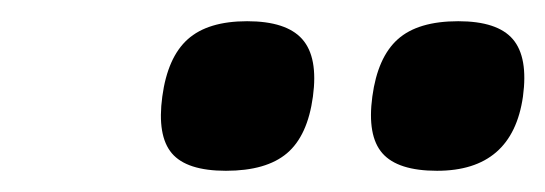

<svg xmlns="http://www.w3.org/2000/svg" viewBox="-20 -755 514 181"><path d="M193 -594Q156 -594 142 -610.5Q128 -627 133 -664Q138 -701 157 -718Q176 -735 213 -735Q250 -735 265 -718Q280 -701 275 -664Q270 -627 250.5 -610.5Q231 -594 193 -594ZM412 -735Q449 -735 463.5 -718Q478 -701 473 -664Q463 -594 392 -594Q355 -594 340.5 -610.5Q326 -627 331 -664Q336 -701 355 -718Q374 -735 412 -735Z"/></svg>

Font: Fivo Sans Modern Med
Style: Italic
Weight: 450
Designer: Alexander Slobzheninov
Foundry: Alexander Slobzheninov
Version: 1.0